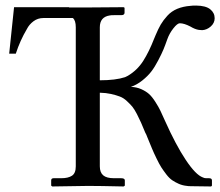

<svg xmlns="http://www.w3.org/2000/svg" viewBox="-20 -672 796 694"><path d="M743.2 2 669.9 1Q660.6 1 655.8 0Q640.1 -1.5 626.7 -7.3Q613.3 -13.2 602.5 -20.5Q591.8 -27.8 581.3 -41.5Q570.8 -55.2 563.2 -66.9Q555.7 -78.6 545.7 -99.4Q535.6 -120.1 529.3 -135.3Q522.9 -150.4 512.2 -176.8Q509.3 -185.5 504.9 -192.9Q495.1 -216.8 489.7 -229Q484.4 -241.2 475.1 -259.3Q465.8 -277.3 458.3 -286.4Q450.7 -295.4 438.7 -306.6Q426.8 -317.9 413.3 -323Q399.9 -328.1 381.6 -332.3Q363.3 -336.4 340.8 -336.9V-70.8Q340.8 -48.8 353 -38.3Q365.2 -27.8 392.1 -27.8H418Q431.2 -27.8 431.2 -20V-1L426.8 2Q337.9 0 298.8 0L168.9 2L165 -1V-20Q165 -27.8 173.8 -27.8H188H201.2Q226.6 -27.8 240.2 -36.9Q253.9 -45.9 253.9 -70.8V-573.2Q253.9 -598.6 243.2 -606.9H137.2Q116.7 -606.9 101.1 -595.2Q85.4 -583.5 77.1 -566.9Q52.7 -525.9 37.1 -478H13.2L30.8 -646H229L230 -645H295.9L426.8 -646L430.2 -644V-626Q430.2 -617.2 418 -617.2H392.1Q380.9 -617.2 377 -616.2Q340.8 -610.8 340.8 -573.2V-381.8Q397.9 -381.8 432.1 -393.1L441.9 -397.9Q476.1 -418 497.6 -451.7Q519 -485.4 537.1 -532.2Q538.1 -534.2 539.6 -538.1Q541 -542 542 -543.9Q551.8 -567.4 561 -583.3Q570.3 -599.1 585 -615.2Q599.6 -631.3 620.6 -640.1Q641.6 -648.9 668.9 -650.9Q674.8 -651.9 689 -651.9Q724.1 -651.4 740 -638.4Q755.9 -625.5 755.9 -606Q755.9 -588.9 741.9 -576.4Q728 -564 710.9 -563Q709 -563 704.6 -563.5Q700.2 -564 698.2 -564Q684.1 -566.4 668 -576.2Q645.5 -587.9 629.9 -587.9Q621.1 -587.9 606.7 -569.6Q592.3 -551.3 585 -530.8Q576.7 -507.3 570.6 -492.7Q564.5 -478 551.8 -453.6Q539.1 -429.2 526.6 -413.1Q514.2 -397 494.6 -381.3Q475.1 -365.7 453.1 -357.9Q473.1 -357.4 490.2 -349.9Q507.3 -342.3 518.6 -332.3Q529.8 -322.3 541.7 -303.5Q553.7 -284.7 559.8 -271.7Q565.9 -258.8 576.2 -235.8Q615.7 -147.5 651.6 -93.8Q687.5 -40 712.9 -30.8Q718.8 -27.8 725.1 -27.8H729H735.8Q746.1 -27.8 746.1 -20V-1Z"/></svg>

Font: Common Serif News
Style: Regular
Weight: 450
Designer: Philipp H. Poll, Khaled Hosny
Foundry: Stefan Peev, Context Ltd.
Version: Version 1.026